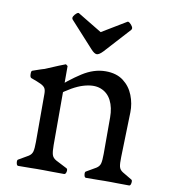

<svg xmlns="http://www.w3.org/2000/svg" viewBox="-84 -833 810 907"><g transform="rotate(10 320.5 -379.5)"><path d="M477 0Q464 0 447.5 0.5Q431 1 389 1Q382 1 380 -12Q378 -25 383 -28Q415 -46 429.5 -55Q444 -64 448 -78.5Q452 -93 452 -125V-300Q452 -347 435 -380.5Q418 -414 384 -427Q350 -440 300.5 -425Q251 -410 186 -360L162 -381Q227 -440 282.5 -475.5Q338 -511 394 -511Q446 -511 479 -486Q512 -461 527.5 -421.5Q543 -382 542 -340L536 -125Q535 -93 538.5 -78.5Q542 -64 556.5 -55Q571 -46 602 -28Q607 -25 605 -12Q603 1 596 1Q554 1 538 0.5Q522 0 509 0ZM152 0Q139 0 122.5 0.5Q106 1 64 1Q57 1 55 -12Q53 -25 58 -28Q90 -46 104.5 -55Q119 -64 123 -78.5Q127 -93 127 -125V-356Q127 -374 121.5 -383Q116 -392 100.5 -399.5Q85 -407 54 -418Q47 -420 46.5 -435.5Q46 -451 51 -453Q56 -455 68 -459Q80 -463 91.5 -467Q103 -471 108 -472Q153 -491 171 -498.5Q189 -506 203 -511L212 -504V-125Q212 -93 216.5 -78.5Q221 -64 237.5 -55Q254 -46 290 -28Q297 -25 294.5 -12Q292 1 284 1Q236 1 217.5 0.5Q199 0 184 0ZM198 -724 309 -602Q326 -583 337.5 -583Q349 -583 367 -602L478 -724Q484 -731 479 -740Q474 -749 466 -755.5Q458 -762 454 -759L338 -689L222 -759Q218 -762 210 -755.5Q202 -749 197 -740Q192 -731 198 -724Z"/></g></svg>

Font: Anvers
Style: Regular
Weight: 400
Designer: Ishtar van Looy
Version: Version 1.000